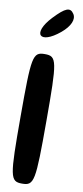

<svg xmlns="http://www.w3.org/2000/svg" viewBox="-120 -1226 526 1216"><g transform="rotate(10 143.5 -618.5)"><path d="M35 -467C35 -79 40 -50 118 -50C196 -50 201 -79 201 -467C201 -855 196 -883 118 -883C40 -883 35 -855 35 -467ZM124 -1117C13 -999 72 -936 197 -1040C251 -1085 272 -1133 251 -1165C226 -1204 195 -1192 124 -1117Z"/></g></svg>

Font: Hussar Skorodowane
Style: Bold
Weight: 700
Foundry: Cannot Into Space Fonts
Version: Version 0.892